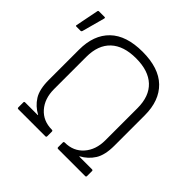

<svg xmlns="http://www.w3.org/2000/svg" viewBox="-167 -831 996 996"><g transform="rotate(45 330.5 -333.5)"><path d="M95 0Q88 0 88 -7V-44Q88 -50 95 -50H188V-52Q147 -74 123 -112Q99 -150 99 -219V-441Q99 -549 160 -608Q221 -667 340 -667Q459 -667 520 -608Q581 -549 581 -441V-219Q581 -150 557 -112Q533 -74 492 -52V-50H585Q592 -50 592 -44V-7Q592 0 585 0H387Q380 0 380 -7V-41Q380 -48 387 -48Q451 -48 489.5 -92Q528 -136 528 -205V-441Q528 -528 479.5 -573.5Q431 -619 340 -619Q249 -619 200.5 -573.5Q152 -528 152 -441V-205Q152 -135 190.5 -91.5Q229 -48 293 -48Q300 -48 300 -41V-7Q300 0 293 0ZM5 -516Q-2 -516 0 -523L25 -649Q26 -655 32 -655H73Q79 -655 77 -647L43 -522Q41 -516 35 -516Z"/></g></svg>

Font: Sofia Sans Light
Style: Regular
Weight: 300
Designer: Botio Nikoltchev, Ani Petrova
Foundry: lettersoup
Version: Version 4.100; ttfautohint (v1.8.3)